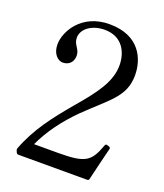

<svg xmlns="http://www.w3.org/2000/svg" viewBox="-136 -826 783 917"><g transform="rotate(20 255.5 -367.5)"><path d="M465 -172 466 -177C466 -182 463 -184 454 -187C450 -188 448 -189 445 -189C442 -189 439 -187 438 -183C404 -91 381 -73 238 -73H119C155 -150 204 -216 269 -282C386 -397 460 -436 460 -547C460 -628 417 -735 263 -735C122 -735 61 -626 61 -559C61 -511 90 -486 114 -486C144 -486 166 -506 166 -539C166 -575 137 -584 137 -621C137 -667 187 -702 250 -702C344 -702 374 -627 374 -566C374 -482 319 -410 235 -312C158 -220 93 -138 51 -27C50 -24 50 -20 51 -17L56 -6C58 -2 62 0 66 0H416C420 0 424 -2 425 -7C432 -36 458 -146 465 -172Z"/></g></svg>

Font: Shippori Mincho OTF
Style: Regular
Weight: 400
Designer: FONTDASU
Foundry: FONTDASU / Google Inc. / but / Adobe
Version: Version 3.300;hotconv 1.0.109;makeotfexe 2.5.65596